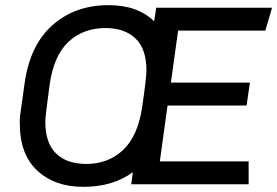

<svg xmlns="http://www.w3.org/2000/svg" viewBox="-20 -716 1077 746"><path d="M579 -633 587 -686H1037L1011 -597H672L644 -395H951L938 -306H631L601 -89H946V0H490L496 -47Q419 10 303 10Q193 10 125 -53Q57 -116 57 -235Q56 -249 58 -266Q60 -283 64 -310L75 -388Q95 -539 183 -617.5Q271 -696 402 -696Q515 -696 579 -633ZM173 -388Q156 -263 156 -244Q156 -160 198 -119.5Q240 -79 315 -79Q400 -79 457.5 -132.5Q515 -186 532 -298Q549 -413 549 -442Q549 -526 506.5 -566.5Q464 -607 390 -607Q303 -607 246 -553.5Q189 -500 173 -388Z"/></svg>

Font: Chivo
Style: Italic
Weight: 400
Italic angle: -8.05°
Designer: Hector Gatti
Foundry: Omnibus-Type
Version: Version 1.007